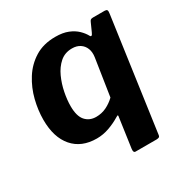

<svg xmlns="http://www.w3.org/2000/svg" viewBox="-163 -673 935 971"><g transform="rotate(-30 304.5 -188.0)"><path d="M352.6 165Q339.3 165 342.4 143L366.6 -27.9Q368.6 -36.7 366.7 -38.4Q364.9 -40.2 354.6 -33.6Q324.2 -15 288.8 -2.5Q253.4 10 216.9 10Q128.1 10 78.6 -47.1Q29.1 -104.3 29.1 -207.1Q29.1 -262 43.6 -320.4Q58.2 -378.7 89.8 -428.8Q121.4 -478.9 171.1 -509.8Q220.8 -540.7 290.4 -540.7Q334.3 -540.7 364.3 -528.5Q394.4 -516.3 414 -497.3Q433.7 -478.3 444.7 -457.5Q447.9 -452 452.5 -453.7Q457.1 -455.5 462.6 -468.4L482.6 -513Q486.8 -523.9 491.5 -526.9Q496.3 -530 505.3 -530H573.2Q583.5 -530 586.9 -524.9Q590.3 -519.7 587.6 -503.2L495.7 151Q494.7 160.3 488.5 162.6Q482.2 165 475 165H352.6ZM268.8 -86.4Q300.9 -86.4 328.8 -99.9Q356.7 -113.5 379.1 -135.2L412.3 -351.1Q416.6 -379.9 408.1 -401.4Q399.7 -422.9 380.7 -435.4Q361.7 -447.8 334.4 -447.8Q292.7 -447.8 263.9 -422.6Q235.2 -397.4 217.4 -358.4Q199.7 -319.4 191.3 -276.7Q182.9 -234.1 182.9 -198.2Q182.9 -139.8 206.3 -113.1Q229.8 -86.4 268.8 -86.4Z"/></g></svg>

Font: Libre Franklin Thin
Style: Italic
Weight: 100
Italic angle: -8°
Designer: Pablo Impallari, Rodrigo Fuenzalida, Nhung Nguyen
Foundry: Impallari Type
Version: Version 3.000